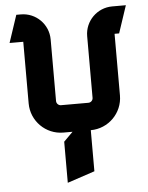

<svg xmlns="http://www.w3.org/2000/svg" viewBox="-53 -564 647 838"><g transform="rotate(-5 270.0 -145.0)"><path d="M210 10H250L210 50V230L330 190V10C407.3 10 470 -52.7 470 -130V-400H490L530 -520H470C403.8 -520 350 -466.2 350 -400V-130C350 -119 341 -110 330 -110H210C199 -110 190 -119 190 -130V-400C190 -466.2 136.2 -520 70 -520H50L10 -400H70V-130C70 -52.7 132.7 10 210 10Z"/></g></svg>

Font: Abibas
Style: Medium
Weight: 500
Version: Version 0.3